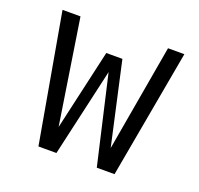

<svg xmlns="http://www.w3.org/2000/svg" viewBox="-102 -662 803 773"><g transform="rotate(20 300.0 -275.0)"><path d="M40 -550H117L186.5 -101.5L265 -447H334L412.5 -93.5L492 -550H562L463 0H387L300 -378L214 0H137Z"/></g></svg>

Font: JuliaMono Light
Style: Regular
Weight: 300
Monospace: yes
Designer: cormullion
Foundry: corm
Version: Version 0.054; ttfautohint (v1.8.4)